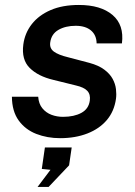

<svg xmlns="http://www.w3.org/2000/svg" viewBox="-20 -547 545 774"><path d="M222.5 10Q170.5 10 126.2 -7.2Q82 -24.5 55.2 -61.5Q28.5 -98.5 28 -157H134Q136 -128.5 150.8 -110.5Q165.5 -92.5 187.5 -84.2Q209.5 -76 234 -76Q278.5 -76 308 -92Q337.5 -108 342 -141.5Q345.5 -166 332.2 -180.5Q319 -195 286 -202.5L195 -225Q133.5 -239.5 99.8 -273Q66 -306.5 74 -367.5Q80 -413.5 108 -449.5Q136 -485.5 183.8 -506.2Q231.5 -527 298 -527Q386 -527 433.5 -486.8Q481 -446.5 471.5 -372H369.5Q369 -405.5 346.8 -424.2Q324.5 -443 285 -443Q244 -443 215.5 -426.5Q187 -410 182.5 -376Q179 -352.5 197.2 -339Q215.5 -325.5 255 -316L340.5 -293.5Q377.5 -283.5 400.2 -266.5Q423 -249.5 434 -229.2Q445 -209 447.5 -187.8Q450 -166.5 447.5 -148.5Q440.5 -98.5 410.8 -63.2Q381 -28 332.5 -9Q284 10 222.5 10ZM131.5 206.5 183.5 137.5 148.5 134 161 47.5H269L258.5 119.5L176 206.5Z"/></svg>

Font: Public Sans Thin SemiBold
Style: Italic
Weight: 600
Italic angle: -8°
Version: Version 2.001